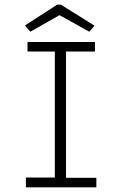

<svg xmlns="http://www.w3.org/2000/svg" viewBox="-20 -803 540 823"><path d="M91 0V-42H215V-582H98V-623H387V-582H263V-41H393V0ZM110 -667 87 -694 225 -783H241L385 -693L363 -667L235 -738Z"/></svg>

Font: Inconsolata Light
Style: Regular
Weight: 300
Designer: Raph Levien, Cyreal, Brenton Simpson
Foundry: Raph Levien, Cyreal, Google
Version: Version 3.001